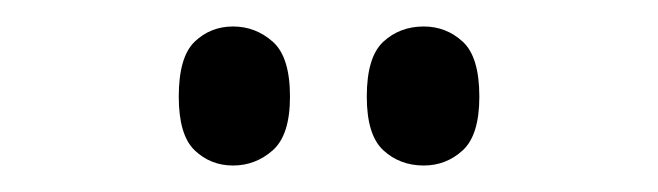

<svg xmlns="http://www.w3.org/2000/svg" viewBox="-20 -765 497 145"><path d="M300 -640Q282 -640 269.5 -651.5Q257 -663 257 -692Q257 -722 269.5 -733.5Q282 -745 300 -745Q317 -745 329.5 -733.5Q342 -722 342 -692Q342 -663 329.5 -651.5Q317 -640 300 -640ZM156 -640Q139 -640 127 -651.5Q115 -663 115 -692Q115 -722 127 -733.5Q139 -745 156 -745Q173 -745 186 -733.5Q199 -722 199 -692Q199 -663 186 -651.5Q173 -640 156 -640Z"/></svg>

Font: Noto Serif Ethiopic ExtraCondensed
Style: Regular
Weight: 400
Width: 2
Designer: Monotype Design Team
Foundry: Monotype Imaging Inc.
Version: Version 2.102; ttfautohint (v1.8.4.7-5d5b)